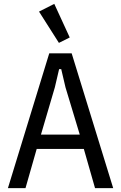

<svg xmlns="http://www.w3.org/2000/svg" viewBox="-20 -974 626 994"><path d="M472 0 414 -203H170L112 0H21L235 -698H351L566 0ZM319 -522 297 -616H286L264 -522L192 -277H393ZM182 -914 261 -954 341 -780 285 -752Z"/></svg>

Font: IBM Plex Sans Cond Text
Style: Regular
Weight: 450
Width: 3
Designer: Mike Abbink, Paul van der Laan, Pieter van Rosmalen
Foundry: Bold Monday
Version: Version 1.3